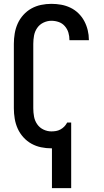

<svg xmlns="http://www.w3.org/2000/svg" viewBox="-20 -763 540 998"><path d="M250 215V8Q249 8 248.5 8Q248 8 247 8Q220 8 193.5 2.5Q167 -3 143.5 -16Q120 -29 101.5 -49.5Q83 -70 72 -94.5Q61 -119 56.5 -146Q52 -173 52 -200V-535Q52 -562 56.5 -589Q61 -616 72 -640.5Q83 -665 101.5 -685.5Q120 -706 143.5 -719Q167 -732 193.5 -737.5Q220 -743 247 -743Q273 -743 298 -738.5Q323 -734 346 -723Q369 -712 387.5 -694Q406 -676 418 -653.5Q430 -631 436 -606Q442 -581 442 -556Q442 -556 442 -555.5Q442 -555 442 -554H341Q341 -554 341 -554.5Q341 -555 341 -555Q341 -575 335.5 -593.5Q330 -612 317 -627Q304 -642 285.5 -648.5Q267 -655 247 -655Q226 -655 206 -645.5Q186 -636 173.5 -618Q161 -600 157 -578.5Q153 -557 153 -535V-200Q153 -178 157 -156.5Q161 -135 173.5 -117Q186 -99 206 -89.5Q226 -80 247 -80Q259 -80 271 -82Q283 -84 294 -90Q305 -96 313.5 -104.5Q322 -113 328 -124L329 -126H350V215Z"/></svg>

Font: Zed Sans Semibold
Style: Regular
Weight: 600
Designer: Belleve Invis
Foundry: Belleve Invis
Version: Version 1.0.0; ttfautohint (v1.8.4)